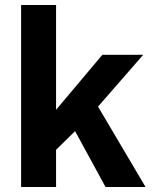

<svg xmlns="http://www.w3.org/2000/svg" viewBox="-20 -744 610 764"><path d="M64 0V-724.1H203.1V-307.1L387.2 -525.9H549.8L370.1 -319.8L559.1 0H399.9L278.8 -222.2L203.1 -147.9V0Z"/></svg>

Font: Archivo
Style: Bold
Weight: 700
Designer: Hector Gatti
Foundry: Omnibus-Type
Version: Version 2.001